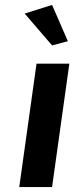

<svg xmlns="http://www.w3.org/2000/svg" viewBox="-20 -758 301 778"><path d="M191 -738 255 -591 191 -574 80 -703ZM191 0H58L128 -500H261Z"/></svg>

Font: Arsenal SC
Style: Bold Italic
Weight: 700
Italic angle: -9.10001°
Designer: Andrij Shevchenko
Foundry: Stairsfor
Version: Version 2.001; ttfautohint (v1.8.4.7-5d5b)